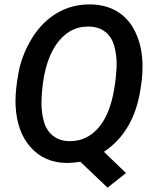

<svg xmlns="http://www.w3.org/2000/svg" viewBox="-20 -741 715 884"><path d="M458.5 -42C550.8 -103.5 606.9 -199.7 627 -330.6L632.8 -373C635.3 -393.1 636.2 -413.1 636.2 -433.1C636.2 -440.9 636.2 -449.2 635.7 -457C633.3 -507.8 622.6 -553.7 602.5 -594.7C563 -676.3 491.7 -718.8 397.9 -720.7C396 -720.7 393.6 -720.7 391.6 -720.7C323.7 -720.7 263.7 -700.2 210.4 -659.2C172.9 -630.4 141.6 -592.3 116.2 -545.9C90.3 -499.5 73.2 -451.7 64.5 -402.3C55.7 -353.5 51.3 -311 51.3 -275.4C51.3 -268.6 51.3 -261.2 51.8 -254.4C55.7 -174.3 78.6 -110.4 121.1 -63C163.1 -15.6 218.8 8.8 288.1 9.3C289.1 9.3 290.5 9.3 291.5 9.3C306.6 9.3 326.2 7.3 350.1 3.9L475.1 123L560.1 55.7ZM505.9 -331.5C492.7 -252.4 468.3 -192.4 432.6 -151.9C397 -111.3 354 -91.3 303.7 -91.3C300.8 -91.3 298.3 -91.3 295.4 -91.3C266.6 -92.3 242.2 -100.6 223.1 -116.7C203.6 -132.3 189.9 -153.8 182.1 -181.2C174.8 -208.5 170.9 -236.8 170.9 -265.1C170.9 -271.5 170.9 -278.3 171.4 -285.2C175.8 -392.1 197.8 -474.1 236.3 -532.2C274.9 -589.8 324.7 -618.7 385.3 -618.7C387.7 -618.7 389.6 -618.7 391.6 -618.7C421.4 -617.7 445.8 -609.4 465.3 -593.8C484.9 -578.1 498.5 -556.6 505.9 -529.8C513.2 -502.4 517.1 -475.1 517.1 -446.8C517.1 -440.4 517.1 -433.6 516.6 -426.8L512.2 -375Z"/></svg>

Font: Roboto Medium
Style: Italic
Weight: 500
Italic angle: -12°
Designer: Google
Version: Version 2.137; 2017